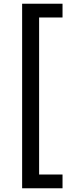

<svg xmlns="http://www.w3.org/2000/svg" viewBox="-20 -801 426 1021"><path d="M97.7 200.2V-781.2H312.5V-708H188V127H312.5V200.2Z"/></svg>

Font: Andika Cyr
Style: Regular
Weight: 400
Designer: Victor Gaultney, Annie Olsen, Julie Remington, Don Collingsworth, Eric Hays, Becca Hirsbrunner
Foundry: SIL International
Version: Version 5.000